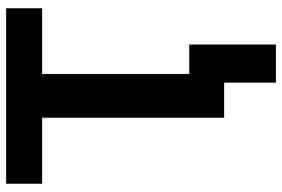

<svg xmlns="http://www.w3.org/2000/svg" viewBox="-168 -591 929 633"><g transform="rotate(-90 296.5 -274.5)"><path d="M340.6 0H224.9V-600.1H7.3V-718.8H585.7V-600.1H369.1V-115H466.1V170.7H340.6Z"/></g></svg>

Font: Min Sans VF VF
Style: Regular
Weight: 400
Designer: Jinseong-Kim, NotoSansCJK, Nunito
Foundry: Jinseong-Kim
Version: Version 1.420;Glyphs 3.1.2 (3151)